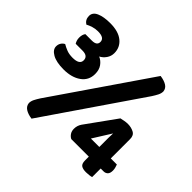

<svg xmlns="http://www.w3.org/2000/svg" viewBox="-152 -800 983 983"><g transform="rotate(45 339.5 -308.5)"><path d="M124 -494Q160 -494 160 -520Q160 -550 113 -550Q93 -550 76 -544.5Q59 -539 46 -532Q24 -546 24 -573Q24 -599 52.5 -611.5Q81 -624 127 -624Q187 -624 219 -598Q251 -572 251 -530Q251 -508 238.5 -490Q226 -472 208 -463Q229 -454 243 -434.5Q257 -415 257 -385Q257 -339 220.5 -313Q184 -287 126 -287Q73 -287 44 -303.5Q15 -320 15 -344Q15 -358 22 -369Q29 -380 40 -385Q55 -376 73 -369Q91 -362 116 -362Q166 -362 166 -393Q166 -424 126 -424H77Q73 -430 70 -439Q67 -448 67 -459Q67 -481 77 -494ZM533 -63H406Q394 -69 386 -81Q378 -93 378 -110Q378 -133 391 -152L509 -316Q519 -318 531 -320.5Q543 -323 557 -323Q580 -323 599.5 -313Q619 -303 619 -276V-136H663Q665 -130 668 -120.5Q671 -111 671 -100Q671 -80 662 -71.5Q653 -63 640 -63H619V-1Q613 1 601.5 2.5Q590 4 579 4Q556 4 544.5 -4Q533 -12 533 -36ZM536 -178Q536 -188 536 -203Q536 -218 537 -235L475 -136H536ZM501 -615Q530 -611 547.5 -600Q565 -589 567 -569Q567 -555 560 -541Q553 -527 542 -510L188 7Q159 3 141.5 -8.5Q124 -20 122 -40Q122 -54 129 -68Q136 -82 147 -99Z"/></g></svg>

Font: Baloo Tammudu 2
Style: Bold
Weight: 700
Designer: Maithili Shingre, Omkar Shende and Ek Type
Foundry: Ek Type
Version: Version 1.640;hotconv 1.0.111;makeotfexe 2.5.65597; ttfautoh